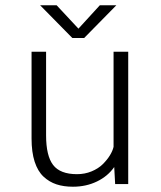

<svg xmlns="http://www.w3.org/2000/svg" viewBox="-20 -697 610 727"><path d="M420.5 -677 298.5 -553H254L132 -677H194.5L277 -588.5L358 -677ZM256 10Q221 10 193.8 1Q166.5 -8 144.8 -28.2Q123 -48.5 111.2 -84.8Q99.5 -121 99.5 -172.5V-501H154.5V-184.5Q154.5 -107 181.2 -72.2Q208 -37.5 271.5 -37.5Q301 -37.5 326.5 -48Q352 -58.5 368.8 -75Q385.5 -91.5 396 -108.5Q406.5 -125.5 410 -141V-501H465.5V0H416L412.5 -64.5Q388 -29.5 347 -9.8Q306 10 256 10Z"/></svg>

Font: League Mono Narrow UltraLight
Style: Regular
Weight: 200
Width: 3
Designer: Tyler Finck
Foundry: The League of Moveable Type / Tyler Finck
Version: Version 2.210